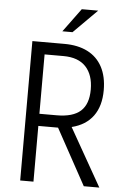

<svg xmlns="http://www.w3.org/2000/svg" viewBox="-64 -1030 692 1076"><g transform="rotate(5 282.5 -492.5)"><path d="M449.2 1 276.9 -313.5H261.7H166V0H91.3V-784.2H272Q348.1 -784.2 402.3 -756.6Q456.5 -729 485.1 -675.3Q513.7 -621.6 513.7 -544.4Q513.7 -455.6 472.7 -399.4Q431.6 -343.3 352.5 -323.7L536.6 1ZM166 -381.8H262.7Q354.5 -381.8 397.7 -420.9Q440.9 -460 440.9 -542Q440.9 -624.5 398.2 -670.2Q355.5 -715.8 272 -715.8H166ZM351.6 -986.3H443.8L311 -853.5H253.9Z"/></g></svg>

Font: Decalotype Light
Style: Regular
Weight: 300
Designer: Alfredo Marco Pradil
Foundry: Alfredo Marco Pradil
Version: Version 1.0